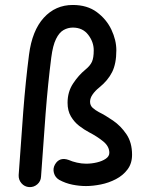

<svg xmlns="http://www.w3.org/2000/svg" viewBox="-20 -724 594 788"><path d="M278.8 -703.6Q337.9 -703.6 377.4 -674.3Q417 -645 437.3 -602.1Q457.5 -559.1 457.5 -517.6Q457.5 -462.9 440.2 -428.2Q422.9 -393.6 387.7 -365.2Q370.6 -351.6 360.1 -336.4Q349.6 -321.3 349.6 -306.6Q349.6 -291.5 360.1 -281.7Q370.6 -272 386.2 -263.7Q412.1 -251 443.8 -229.2Q475.6 -207.5 498.8 -173.3Q522 -139.2 522 -88.9Q522 -53.2 503.4 -28.6Q484.9 -3.9 455.8 11.2Q426.8 26.4 394 33Q361.3 39.6 333 39.6Q305.7 39.6 277.3 33.9Q249 28.3 223.1 14.2Q206.5 4.4 201.4 -13.9Q196.3 -32.2 205.6 -48.8Q224.1 -81.1 262.2 -67.4Q276.4 -61 295.7 -56.6Q314.9 -52.2 333.5 -52.2Q356 -52.2 377.7 -57.4Q399.4 -62.5 414.1 -72.5Q428.7 -82.5 428.7 -96.7Q428.7 -123 404.1 -143.3Q379.4 -163.6 344.7 -181.6Q325.2 -191.9 304.9 -207.5Q284.7 -223.1 271 -246.3Q257.3 -269.5 257.3 -302.2Q257.3 -347.2 280 -381.3Q302.7 -415.5 329.6 -437.5Q350.1 -454.1 357.4 -470.5Q364.7 -486.8 364.7 -517.6Q364.7 -551.8 342 -581.3Q319.3 -610.8 278.8 -610.8Q258.8 -610.8 241 -600.8Q223.1 -590.8 210 -564.2Q196.8 -537.6 190.4 -487.8Q176.8 -381.8 167.2 -258.5Q157.7 -135.3 148.4 1Q147.5 20 133.1 32.5Q118.7 44.9 99.6 43.9Q80.6 42.5 68.1 28.1Q55.7 13.7 56.6 -5.4Q65.9 -141.6 75.4 -265.9Q85 -390.1 99.1 -499.5Q111.8 -598.6 159.7 -651.1Q207.5 -703.6 278.8 -703.6Z"/></svg>

Font: Mikhak-DS2-FD Medium
Style: Regular
Weight: 500
Designer: Amin Abedi
Version: Version 3.4